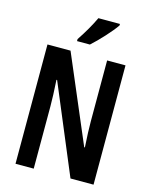

<svg xmlns="http://www.w3.org/2000/svg" viewBox="-135 -1023 873 1110"><g transform="rotate(15 301.0 -468.5)"><path d="M442 -928V-937H313C292 -892 264 -843 228 -789V-777H305C350 -817 416 -889 442 -928ZM535 0V-714H425V-350C425 -310 427 -259 431 -195H427L206 -714H68V0H177V-372C177 -413 175 -465 171 -530H175L397 0Z"/></g></svg>

Font: Noto Sans Devanagari ExtraCondensed SemiBold
Style: Regular
Weight: 600
Width: 2
Designer: Jelle Bosma - Monotype Design Team
Foundry: Monotype Imaging Inc.
Version: Version 2.004